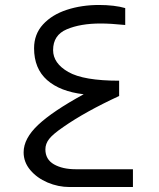

<svg xmlns="http://www.w3.org/2000/svg" viewBox="-20 -752 640 772"><path d="M75 -139.5Q75 -195 133.5 -250Q192 -305 316.5 -373Q221.5 -384 169.2 -430.2Q117 -476.5 117 -558Q117 -614.5 153 -653.8Q189 -693 248.5 -712.5Q308 -732 378.5 -732Q408 -732 435.8 -728.8Q463.5 -725.5 483.5 -719.5V-651.5Q425 -657.5 384 -657.5Q303.5 -657.5 248.5 -634.2Q193.5 -611 193.5 -550.5Q193.5 -497.5 254.8 -462.5Q316 -427.5 459 -427.5V-366Q323 -303 235.5 -242Q193 -213 177.8 -193.5Q162.5 -174 162.5 -151.5Q162.5 -111 197 -91.2Q231.5 -71.5 284.5 -71.5H514.5V0H260Q214 0 171.2 -18.2Q128.5 -36.5 101.8 -68.2Q75 -100 75 -139.5Z"/></svg>

Font: JuliaMono Light
Style: Italic
Weight: 300
Italic angle: -9°
Monospace: yes
Designer: cormullion
Foundry: corm
Version: Version 0.054; ttfautohint (v1.8.4)